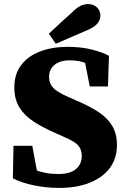

<svg xmlns="http://www.w3.org/2000/svg" viewBox="-20 -901 625 939"><path d="M268 18Q207 18 146 5.5Q85 -7 43 -29L46 -188H138L167 -30L95 -42V-96Q121 -82 147.5 -71.5Q174 -61 202.5 -55.5Q231 -50 265 -50Q306 -50 331 -61.5Q356 -73 368 -93Q380 -113 380 -137Q380 -161 370.5 -178Q361 -195 340 -208Q319 -221 285 -235L254 -249Q192 -276 146 -305.5Q100 -335 75 -375.5Q50 -416 50 -474Q50 -538 83.5 -582.5Q117 -627 176.5 -649.5Q236 -672 311 -672Q375 -672 427.5 -659Q480 -646 513 -628L508 -478H419L390 -626L467 -612V-558Q431 -580 398 -593Q365 -606 320 -606Q290 -606 267 -596Q244 -586 232 -568Q220 -550 220 -526Q220 -502 230 -485Q240 -468 261.5 -454Q283 -440 318 -425L352 -410Q416 -383 460.5 -354Q505 -325 528.5 -286Q552 -247 552 -191Q552 -127 518 -80.5Q484 -34 420.5 -8Q357 18 268 18ZM219 -736Q247 -763 276 -789.5Q305 -816 333 -841Q355 -863 373 -872Q391 -881 412 -881Q438 -881 454.5 -864.5Q471 -848 471 -825Q471 -806 458 -788Q445 -770 408 -754Q369 -737 330.5 -720.5Q292 -704 253 -687Z"/></svg>

Font: Source Serif 4 ExtraBold
Style: Regular
Weight: 800
Designer: Frank Grießhammer
Foundry: Adobe Systems Incorporated
Version: Version 4.004;hotconv 1.0.116;makeotfexe 2.5.65601